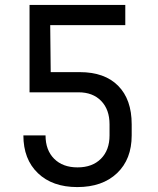

<svg xmlns="http://www.w3.org/2000/svg" viewBox="-20 -750 640 780"><path d="M294 10Q193 10 134 -46.5Q75 -103 75 -200H165Q165 -140 200 -105Q235 -70 295 -70Q355 -70 390 -105Q425 -140 425 -200V-245Q425 -305 391 -340Q357 -375 299 -375H100V-730H489V-648H184L186 -457H304Q405 -457 460 -401.5Q515 -346 515 -245V-200Q515 -103 455.5 -46.5Q396 10 294 10Z"/></svg>

Font: JetBrains Mono NL
Style: Regular
Weight: 400
Monospace: yes
Designer: Philipp Nurullin, Konstantin Bulenkov
Foundry: JetBrains
Version: Version 2.305; ttfautohint (v1.8.4.7-5d5b)